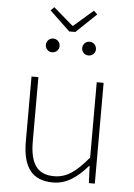

<svg xmlns="http://www.w3.org/2000/svg" viewBox="-60 -942 697 1000"><g transform="rotate(5 288.5 -442.0)"><path d="M255 13C328 13 383 -29 436 -90H438L442 0H473V-527H437V-133C372 -55 323 -20 258 -20C169 -20 132 -76 132 -192V-527H96V-188C96 -51 147 13 255 13ZM271 -778H303L409 -879L390 -897L289 -809H285L183 -897L165 -879ZM191 -662C212 -662 228 -678 228 -697C228 -718 212 -734 191 -734C172 -734 156 -718 156 -697C156 -678 172 -662 191 -662ZM382 -662C402 -662 418 -678 418 -697C418 -718 402 -734 382 -734C362 -734 346 -718 346 -697C346 -678 362 -662 382 -662Z"/></g></svg>

Font: Source Han Sans JP ExtraLight
Style: Regular
Weight: 250
Designer: Ryoko NISHIZUKA 西塚涼子 (kana, bopomofo & ideographs); Paul D. Hunt (Latin, Greek & Cyrillic); Sandoll Communications 산돌커뮤니
Foundry: Adobe
Version: Version 2.001;hotconv 1.0.107;makeotfexe 2.5.65593